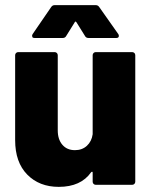

<svg xmlns="http://www.w3.org/2000/svg" viewBox="-20 -720 589 748"><path d="M341 -505Q341 -510 344.5 -513.5Q348 -517 353 -517H495Q500 -517 503.5 -513.5Q507 -510 507 -505V-12Q507 -7 503.5 -3.5Q500 0 495 0H353Q348 0 344.5 -3.5Q341 -7 341 -12V-47Q341 -50 340 -50.5Q339 -51 338 -51Q337 -51 335 -49Q295 8 209 8Q133 8 86 -40Q39 -88 39 -174V-505Q39 -510 42.5 -513.5Q46 -517 51 -517H193Q198 -517 201.5 -513.5Q205 -510 205 -505V-212Q205 -177 223 -156Q241 -135 272 -135Q300 -135 318.5 -152Q337 -169 341 -197ZM115 -572Q108 -572 106.5 -575Q105 -578 105 -580Q105 -583 107 -587L179 -692Q184 -700 193 -700H353Q362 -700 367 -692L441 -587Q443 -584 443 -580Q443 -572 433 -572H325Q315 -572 311 -580L278 -633Q276 -636 274 -636Q272 -636 271 -633L238 -580Q234 -572 224 -572Z"/></svg>

Font: LinhAnh ExtBd
Style: Regular
Weight: 800
Designer: Jeremy Tribby
Foundry: Tribby Type
Version: Version 1.408